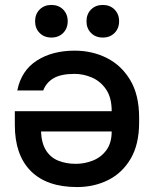

<svg xmlns="http://www.w3.org/2000/svg" viewBox="-20 -746 623 777"><path d="M282 -541Q353 -541 412 -511.5Q471 -482 507 -422Q543 -362 543 -270V-250Q543 -162 509 -104Q475 -46 418 -17.5Q361 11 292 11Q169 11 104.5 -54Q40 -119 40 -240V-296H432Q432 -351 409.5 -384Q387 -417 352.5 -432Q318 -447 282 -447Q227 -447 197 -429.5Q167 -412 155 -380H50Q66 -460 128.5 -500.5Q191 -541 282 -541ZM432 -214H146Q148 -166 166.5 -137Q185 -108 216.5 -95.5Q248 -83 287 -83Q323 -83 356.5 -96.5Q390 -110 411 -139Q432 -168 432 -214ZM188 -594Q159 -594 140.5 -612.5Q122 -631 122 -660Q122 -689 140.5 -707.5Q159 -726 188 -726Q217 -726 235.5 -707.5Q254 -689 254 -660Q254 -631 235.5 -612.5Q217 -594 188 -594ZM396 -594Q367 -594 348.5 -612.5Q330 -631 330 -660Q330 -689 348.5 -707.5Q367 -726 396 -726Q425 -726 443.5 -707.5Q462 -689 462 -660Q462 -631 443.5 -612.5Q425 -594 396 -594Z"/></svg>

Font: Golos Text Medium
Style: Regular
Weight: 500
Designer: A.Korolkova, Vitaly Kuzmin
Foundry: ParaType Ltd
Version: Version 2.004